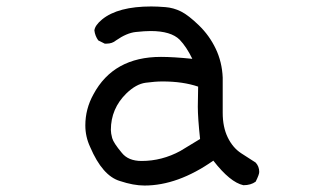

<svg xmlns="http://www.w3.org/2000/svg" viewBox="-20 -548 1040 594"><path d="M427 26Q393 26 351 12Q297 -4 259 -93Q244 -125 244 -160Q244 -211 269 -256Q331 -372 478 -372Q516 -372 575 -366Q557 -403 536 -425Q509 -452 446 -452Q428 -452 400 -449Q372 -446 339 -423Q327 -413 310 -413H304L284 -423Q274 -437 272 -454Q274 -470 296 -488Q345 -528 448 -528Q466 -528 491.5 -526Q517 -524 540 -512.5Q563 -501 595.5 -469.5Q628 -438 647.5 -397Q667 -356 669 -308V-199Q669 -155 684.5 -123Q700 -91 726 -74Q752 -57 771 -45Q782 -33 782 -16Q782 -8 771 14Q756 25 733 25Q692 16 640 -51Q530 26 427 26ZM418 -50Q481 -50 538 -81L599 -118Q592 -183 592 -218L593 -280Q546 -296 483 -296Q460 -296 430.5 -292Q401 -288 371 -259Q323 -212 323 -146Q323 -136 327 -121Q331 -106 357 -75Q377 -50 418 -50Z"/></svg>

Font: Xiaolai SC
Style: Regular
Weight: 400
Designer: Nozomi Seto 瀬戸のぞみ
Version: Version 3.11;December 4, 2020;FontCreator 13.0.0.2613 64-bit